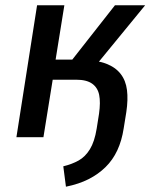

<svg xmlns="http://www.w3.org/2000/svg" viewBox="-20 -518 574 725"><path d="M229 187 219 110Q252 102 277 88Q302 74 319.5 45.5Q337 17 345 -32L354 -89Q360 -132 354.5 -159.5Q349 -187 328 -202Q307 -217 268 -217H179L144 0H42L120 -498H223L190 -293H253L414 -498H528L328 -254L291 -291Q346 -291 381 -277.5Q416 -264 435.5 -239Q455 -214 459.5 -178Q464 -142 457 -95L447 -33Q440 13 423 49.5Q406 86 378.5 113Q351 140 314.5 158.5Q278 177 229 187Z"/></svg>

Font: Nunito Sans 7pt Condensed SemiBold
Style: Italic
Weight: 600
Width: 3
Italic angle: -9°
Designer: Vernon Adams
Foundry: Vernon Adams
Version: Version 3.101;gftools[0.9.27]